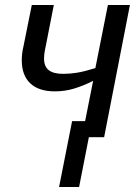

<svg xmlns="http://www.w3.org/2000/svg" viewBox="-20 -548 558 767"><path d="M195 -528 162 -360Q156 -334 156 -314Q156 -282 175 -267.5Q194 -253 232 -253Q259 -253 287.5 -257.5Q316 -262 361 -276L411 -528H499L396 0H335L296 199H216L268 -64H320L352 -225Q312 -205 275.5 -194Q239 -183 199 -183Q135 -183 101 -215Q67 -247 67 -307Q67 -336 74 -364L107 -528Z"/></svg>

Font: Libra Sans Modern
Style: Italic
Weight: 400
Italic angle: -12°
Foundry: Stefan Peev, Context Ltd
Version: Version 1.000